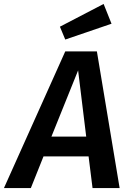

<svg xmlns="http://www.w3.org/2000/svg" viewBox="-63 -951 657 971"><path d="M385 -160H157L93 0H-43L267 -691H427L542 0H405ZM373 -260 332 -595 197 -260ZM501 -831 267 -751 240 -816 461 -931Z"/></svg>

Font: FiraGO Medium
Style: Italic
Weight: 500
Italic angle: -8°
Designer: bBox Type GmbH
Foundry: bBox Type GmbH
Version: Version 1.001